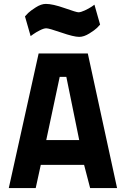

<svg xmlns="http://www.w3.org/2000/svg" viewBox="-20 -964 645 984"><path d="M25 0 178 -690H430L580 0H442L411 -119H189L163 0ZM286 -570 217 -246H386L320 -570ZM464 -940 493 -838Q487 -831 476.5 -820.5Q466 -810 438 -792.5Q410 -775 386 -775Q358 -775 294.5 -797Q231 -819 217 -819Q205 -819 185 -809Q165 -799 151 -789L137 -779L108 -880Q114 -887 124.5 -897.5Q135 -908 163 -926Q191 -944 215 -944Q250 -944 311 -922.5Q372 -901 382 -901Q394 -901 414.5 -910.5Q435 -920 450 -930Z"/></svg>

Font: TypoPRO Titillium Maps
Style: 999 wt
Weight: 900
Designer: Campivisivi
Foundry: Accademia di Belle Arti di Urbino and students of MA course of Visual design
Version: Version 001.001